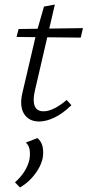

<svg xmlns="http://www.w3.org/2000/svg" viewBox="-20 -528 386 847"><path d="M153 8Q107 8 86 -26Q65 -60 79 -119L141 -384L174 -499L222 -508L133 -124Q124 -82 133.5 -59.5Q143 -37 172 -37Q194 -37 220 -50Q246 -63 274 -87L295 -64Q257 -27 220.5 -9.5Q184 8 153 8ZM53 -365 62 -400 346 -404 336 -362ZM68 299 46 276Q70 256 87 229.5Q104 203 110 175Q114 151 110.5 131.5Q107 112 94 101L145 81Q163 96 168 119.5Q173 143 168 171Q163 194 149 218Q135 242 114.5 263Q94 284 68 299Z"/></svg>

Font: Ysabeau Infant Light
Style: Italic
Weight: 300
Italic angle: -12°
Designer: Christian Thalmann (Catharsis Fonts)
Version: Version 2.001;gftools[0.9.30]; featfreeze: ss01,ss02,lnum